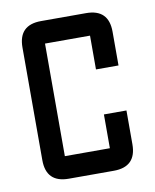

<svg xmlns="http://www.w3.org/2000/svg" viewBox="-65 -649 496 615"><g transform="rotate(-10 183.0 -341.5)"><path d="M256.3 -85.4H109.9Q36.6 -85.4 36.6 -158.7V-524.9Q36.6 -598.1 109.9 -598.1H256.3Q329.6 -598.1 329.6 -524.9V-415H256.3V-524.9H109.9V-158.7H256.3V-268.6H329.6V-158.7Q329.6 -85.4 256.3 -85.4Z"/></g></svg>

Font: BabelStone Khitan Seals
Style: Regular
Weight: 400
Designer: Andrew West
Foundry: BabelStone
Version: Version 1.004